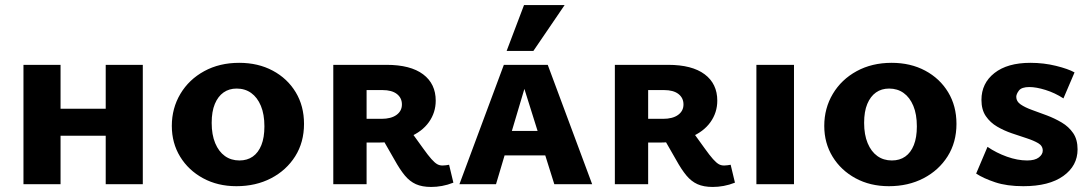

<svg xmlns="http://www.w3.org/2000/svg" viewBox="-20 -730 4323 761"><path d="M399 0V-473H546V0ZM73 0V-473H220V0ZM126 -192V-299H491V-192Z M917 8Q843 8 785 -23.5Q727 -55 694 -109Q661 -163 661 -231Q661 -301 695 -358Q729 -415 789.5 -448Q850 -481 928 -481Q1003 -481 1061 -450Q1119 -419 1152 -364.5Q1185 -310 1185 -239Q1185 -166 1150 -110.5Q1115 -55 1054.5 -23.5Q994 8 917 8ZM929 -94Q960 -94 982 -109.5Q1004 -125 1016 -155Q1028 -185 1028 -229Q1028 -277 1014 -310.5Q1000 -344 975.5 -361.5Q951 -379 918 -379Q888 -379 866 -363.5Q844 -348 831.5 -318Q819 -288 819 -243Q819 -196 833 -162.5Q847 -129 871.5 -111.5Q896 -94 929 -94Z M1301 0V-473H1512Q1607 -473 1657 -435.5Q1707 -398 1707 -331Q1707 -284 1680 -246Q1653 -208 1601.5 -186.5Q1550 -165 1477 -165H1373V-259H1492Q1530 -259 1551.5 -274.5Q1573 -290 1573 -316Q1573 -342 1553 -357.5Q1533 -373 1496 -373H1433V0ZM1689 11Q1653 11 1628.5 0Q1604 -11 1584.5 -34.5Q1565 -58 1544 -96L1493 -185L1600 -221L1657 -142Q1677 -114 1690 -99.5Q1703 -85 1712.5 -79.5Q1722 -74 1734 -74Q1741 -74 1747.5 -75Q1754 -76 1760 -77L1777 -6Q1754 3 1732 7Q1710 11 1689 11Z M1801 0 1977 -473H2151L2327 0H2177L2042 -430H2074L1946 0ZM1905 -114 1939 -211H2169L2214 -114ZM1988 -528 2057 -710H2218L2094 -528Z M2417 0V-473H2628Q2723 -473 2773 -435.5Q2823 -398 2823 -331Q2823 -284 2796 -246Q2769 -208 2717.5 -186.5Q2666 -165 2593 -165H2489V-259H2608Q2646 -259 2667.5 -274.5Q2689 -290 2689 -316Q2689 -342 2669 -357.5Q2649 -373 2612 -373H2549V0ZM2805 11Q2769 11 2744.5 0Q2720 -11 2700.5 -34.5Q2681 -58 2660 -96L2609 -185L2716 -221L2773 -142Q2793 -114 2806 -99.5Q2819 -85 2828.5 -79.5Q2838 -74 2850 -74Q2857 -74 2863.5 -75Q2870 -76 2876 -77L2893 -6Q2870 3 2848 7Q2826 11 2805 11Z M2978 0V-473H3127V0Z M3503 8Q3429 8 3371 -23.5Q3313 -55 3280 -109Q3247 -163 3247 -231Q3247 -301 3281 -358Q3315 -415 3375.5 -448Q3436 -481 3514 -481Q3589 -481 3647 -450Q3705 -419 3738 -364.5Q3771 -310 3771 -239Q3771 -166 3736 -110.5Q3701 -55 3640.5 -23.5Q3580 8 3503 8ZM3515 -94Q3546 -94 3568 -109.5Q3590 -125 3602 -155Q3614 -185 3614 -229Q3614 -277 3600 -310.5Q3586 -344 3561.5 -361.5Q3537 -379 3504 -379Q3474 -379 3452 -363.5Q3430 -348 3417.5 -318Q3405 -288 3405 -243Q3405 -196 3419 -162.5Q3433 -129 3457.5 -111.5Q3482 -94 3515 -94Z M4113 -133Q4113 -152 4095 -162.5Q4077 -173 4049.5 -182Q4022 -191 3991 -201.5Q3960 -212 3932.5 -228Q3905 -244 3887.5 -269.5Q3870 -295 3870 -334Q3870 -400 3921.5 -440.5Q3973 -481 4064 -481Q4117 -481 4165.5 -469Q4214 -457 4239 -443L4195 -340Q4161 -362 4124 -373.5Q4087 -385 4060 -385Q4029 -385 4018.5 -371Q4008 -357 4008 -346Q4008 -328 4025.5 -316Q4043 -304 4071 -294Q4099 -284 4129.5 -272.5Q4160 -261 4188 -244.5Q4216 -228 4233.5 -202.5Q4251 -177 4251 -138Q4251 -73 4194.5 -32.5Q4138 8 4036 8Q3971 8 3924.5 -7.5Q3878 -23 3849 -42L3894 -148Q3929 -124 3971 -109Q4013 -94 4051 -94Q4082 -94 4097.5 -106Q4113 -118 4113 -133Z"/></svg>

Font: Ysabeau SC ExtraBold
Style: Regular
Weight: 800
Designer: Christian Thalmann (Catharsis Fonts)
Version: Version 2.001;gftools[0.9.30]; featfreeze: smcp